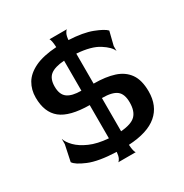

<svg xmlns="http://www.w3.org/2000/svg" viewBox="-167 -791 939 981"><g transform="rotate(-30 303.0 -300.0)"><path d="M250 60Q256 57 262 45Q268 33 270 10Q165 6 109 -17.5Q53 -41 40 -62L60 -157V-188Q67 -165 92 -139.5Q117 -114 161 -94.5Q205 -75 270 -70V-266Q153 -267 101.5 -308.5Q50 -350 50 -437Q50 -483 71.5 -519.5Q93 -556 141.5 -579.5Q190 -603 270 -608Q269 -631 266 -644Q263 -657 260 -660H363Q357 -657 350.5 -644.5Q344 -632 342 -608Q426 -604 478 -584Q530 -564 547 -546L527 -466V-437Q517 -464 472 -493Q427 -522 342 -528V-351H343Q413 -351 462.5 -335Q512 -319 539 -281Q566 -243 566 -176Q566 -91 510.5 -43.5Q455 4 342 10Q343 32 346.5 44.5Q350 57 353 60ZM162 -437Q162 -390 188.5 -370.5Q215 -351 270 -351V-528Q213 -524 187.5 -503.5Q162 -483 162 -437ZM343 -266H342V-70Q405 -75 429.5 -100Q454 -125 454 -176Q454 -226 428 -246Q402 -266 343 -266Z"/></g></svg>

Font: Red Rose
Style: Regular
Weight: 400
Designer: Jaikishan Patel
Version: Version 2.000; ttfautohint (v1.8.3)